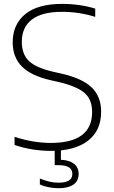

<svg xmlns="http://www.w3.org/2000/svg" viewBox="-20 -769 587 990"><path d="M240.5 9Q196.5 9 148.2 1.5Q100 -6 55 -21.5V-63.5Q105 -47 152.5 -39.5Q200 -32 242 -32Q455 -32 455 -191.5Q455 -257.5 413.8 -291.5Q372.5 -325.5 278.5 -347L243 -355Q142 -377.5 93.8 -425.2Q45.5 -473 45.5 -551.5Q45.5 -642.5 109.8 -695.8Q174 -749 301 -749Q345 -749 388.8 -742.8Q432.5 -736.5 471 -724.5V-682Q388 -708 300 -708Q195.5 -708 144 -668Q92.5 -628 92.5 -554Q92.5 -489 129.5 -454Q166.5 -419 256.5 -398.5L292 -390.5Q402.5 -366 452 -318.8Q501.5 -271.5 501.5 -193.5Q501.5 -95.5 433.5 -43.2Q365.5 9 240.5 9ZM283 201.5Q259 201.5 233 196.8Q207 192 185.5 182V151.5Q213.5 163 236.5 168Q259.5 173 282.5 173Q316 173 334.5 162.2Q353 151.5 353 127.5Q353 82.5 281.5 82.5H262V-10H294V55Q336 56.5 360.8 74.8Q385.5 93 385.5 128Q385.5 165 357.8 183.2Q330 201.5 283 201.5Z"/></svg>

Font: Encode Sans Semi Expanded ExtraLight
Style: Regular
Weight: 200
Width: 6
Designer: Multiple Designers
Foundry: Impallari Type
Version: Version 3.000; ttfautohint (v1.8.3) -l 8 -r 50 -G 200 -x 14 